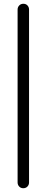

<svg xmlns="http://www.w3.org/2000/svg" viewBox="-20 -805 244 1006"><path d="M132.2 -755V151Q132.2 163.5 123.8 172.4Q115.2 181.2 102 181.2Q89 181.2 80.6 172.4Q72.2 163.5 72.2 151V-755Q72.2 -767.5 80.8 -776.4Q89.2 -785.2 102.5 -785.2Q115.8 -785.2 124 -776.4Q132.2 -767.5 132.2 -755Z"/></svg>

Font: Quicksand Variable Light
Style: Regular
Weight: 300
Designer: Andrew Paglinawan
Foundry: Andrew Paglinawan
Version: Version 3.004